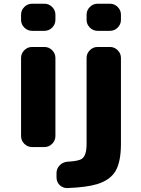

<svg xmlns="http://www.w3.org/2000/svg" viewBox="-20 -794 741 1010"><path d="M148.4 -20.5Q125 -20.5 107.9 -37.6Q90.8 -54.7 90.8 -78.1V-489.3Q90.8 -512.7 107.9 -529.8Q125 -546.9 148.4 -546.9H213.9Q237.3 -546.9 254.4 -529.8Q271.5 -512.7 271.5 -489.3V-78.1Q271.5 -54.7 254.4 -37.6Q237.3 -20.5 213.9 -20.5ZM148.4 -631.8Q125 -631.8 107.9 -648.9Q90.8 -666 90.8 -689.5V-716.8Q90.8 -740.2 107.9 -757.3Q125 -774.4 148.4 -774.4H213.9Q237.3 -774.4 254.4 -757.3Q271.5 -740.2 271.5 -716.8V-689.5Q271.5 -666 254.4 -648.9Q237.3 -631.8 213.9 -631.8ZM335 195.3Q334 195.3 333 195.3Q310.5 195.3 293.9 179.7Q277.3 163.1 277.3 138.7V116.2Q277.3 92.8 293.9 75.7Q310.5 58.6 335 56.6Q393.6 53.7 411.1 41Q435.5 24.4 435.5 -37.1V-489.3Q435.5 -512.7 452.6 -529.8Q469.7 -546.9 493.2 -546.9H558.6Q582 -546.9 599.1 -529.8Q616.2 -512.7 616.2 -489.3V-37.1Q616.2 55.7 588.4 104.5Q560.5 153.3 490.2 174.8Q434.6 191.4 335 195.3ZM493.2 -631.8Q469.7 -631.8 452.6 -648.9Q435.5 -666 435.5 -689.5V-716.8Q435.5 -740.2 452.6 -757.3Q469.7 -774.4 493.2 -774.4H558.6Q582 -774.4 599.1 -757.3Q616.2 -740.2 616.2 -716.8V-689.5Q616.2 -666 599.1 -648.9Q582 -631.8 558.6 -631.8Z"/></svg>

Font: Gen Jyuu Gothic Heavy
Style: Bold
Weight: 900
Designer: [Source Han Sans]
Ryoko NISHIZUKA  (kana & ideographs); Paul D. Hunt (Latin, Greek & Cyrillic); Wenlong ZHANG  (bopomofo
Version: Version 1.002.20150607